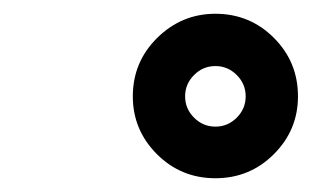

<svg xmlns="http://www.w3.org/2000/svg" viewBox="-20 -841 453 279"><path d="M413 -701Q413 -652 378 -617Q343 -582 293 -582Q243 -582 208 -617Q173 -652 173 -701Q173 -751 208.5 -786Q244 -821 293 -821Q343 -821 378 -786Q413 -751 413 -701ZM249 -701Q249 -683 262 -670Q275 -657 293 -657Q311 -657 324 -670Q337 -683 337 -701Q337 -719 324 -732Q311 -745 293 -745Q275 -745 262 -732Q249 -719 249 -701Z"/></svg>

Font: TypoPRO Montserrat Alternates
Style: Italic
Weight: 800
Italic angle: -11.3°
Designer: Julieta Ulanovsky
Foundry: Julieta Ulanovsky
Version: Version 6.001